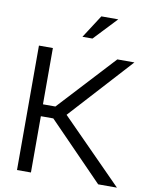

<svg xmlns="http://www.w3.org/2000/svg" viewBox="-95 -949 796 1018"><g transform="rotate(10 303.0 -440.0)"><path d="M68 -670V0H143V-303H210L505 0H606L276 -334L582 -670H490L210 -367H143V-670ZM287 -756H341L458 -880H367Z"/></g></svg>

Font: LT Wave Text Light
Style: Regular
Weight: 300
Designer: Daniel Lyons
Version: Version 2.5 (Glyphs App)